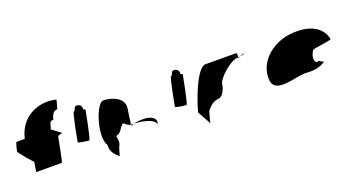

<svg xmlns="http://www.w3.org/2000/svg" viewBox="-52 -1267 3253 1796"><g transform="rotate(-20 1574.0 -368.5)"><path d="M18 -383C16 -372 136 -232 137 -239L121 -140H376C383 -140 426 -372 428 -383C430 -394 483 -402 475 -402L385 -469C405 -514 393 -546 439 -546C457 -618 484 -626 507 -625C509 -636 536 -714 529 -714C362 -754 173 -677 127 -469H45C38 -469 20 -394 18 -383Z M581 -272C579 -260 676 -249 689 -249C701 -249 752 -518 754 -530C755 -534 747 -538 734 -541C736 -548 737 -556 734 -564C728 -588 701 -602 677 -594C671 -594 662 -578 653 -554H646C633 -554 583 -284 581 -272Z M835 -149C823 -68 907 -14 907 -14C906 -6 930 -112 941 -112C960 -171 921 -200 956 -208C992 -208 1030 -314 1022 -261C1033 -331 1057 -256 1106 -254C1110 -281 1118 -346 1128 -409C1143 -510 1023 -556 939 -556C868 -556 767 -250 835 -149ZM1106 -254C1107 -246 1109 -242 1111 -241C1110 -237 1110 -246 1135 -254ZM1135 -254C1153 -259 1181 -264 1233 -264C1310 -264 1367 -228 1341 -170L1338 -149C1365 -215 1242 -250 1135 -254Z M1549 -272C1547 -260 1644 -249 1657 -249C1669 -249 1720 -518 1722 -530C1723 -534 1715 -538 1702 -541C1704 -548 1705 -556 1702 -564C1696 -588 1669 -602 1645 -594C1639 -594 1630 -578 1621 -554H1614C1601 -554 1551 -284 1549 -272Z M1735 -145 1808 -14C1807 -6 1835 -135 1846 -135C1857 -142 1886 -194 1953 -201C1996 -201 2028 -258 2037 -318C2046 -378 2189 -501 2252 -501C2252 -501 2257 -502 2265 -503C2266 -520 2265 -546 2259 -546C2259 -546 2072 -547 1954 -547C1863 -547 1752 -225 1735 -145ZM2265 -503C2265 -498 2264 -494 2264 -491C2264 -494 2271 -500 2281 -505C2275 -504 2270 -504 2265 -503ZM2281 -505C2312 -510 2352 -517 2325 -517C2309 -517 2293 -511 2281 -505Z M2465 -196C2484 -52 2726 -160 2816 -148C2887 -144 2953 -152 3004 -191C2996 -193 2957 -212 2960 -217C2925 -188 2894 -257 2949 -330C2968 -340 3142 -358 3134 -368C3108 -506 2959 -570 2757 -535C2560 -493 2446 -341 2465 -196ZM2960 -217V-218ZM3005 -192 3004 -191C3006 -191 3006 -191 3005 -190Z"/></g></svg>

Font: Ampere
Style: SuExtIta
Weight: 400
Version: Version 1